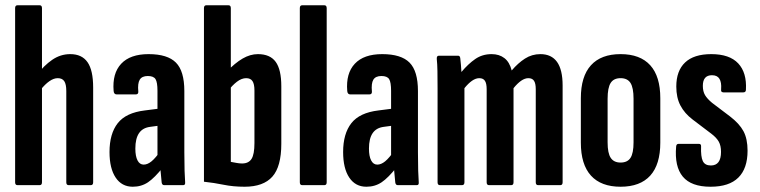

<svg xmlns="http://www.w3.org/2000/svg" viewBox="-20 -703 2884 729"><path d="M240.7 0Q231.7 0 231.7 -10.9V-357.4Q231.7 -383 224.1 -394.6Q216.4 -406.2 199.1 -406.2Q184.1 -406.2 167.7 -394.8Q151.2 -383.4 134 -361.9L120.4 -419Q146.7 -454.2 178.1 -475.8Q209.5 -497.5 246.8 -497.5Q290.9 -497.5 312.3 -466.9Q333.7 -436.3 333.7 -370.8V-10.9Q333.7 0 324.8 0ZM46.4 0Q37.4 0 37.4 -10.9V-672.1Q37.4 -683 46.4 -683H130.5Q139.4 -683 139.4 -672.1V-10.9Q139.4 0 130.5 0Z M603.5 0Q595.2 0 593.8 -10.2Q591.8 -26.6 589.8 -52.6Q587.8 -78.5 587.4 -97.9L577.9 -109.5V-358Q577.9 -390.4 570.6 -402.4Q563.2 -414.4 541.2 -414.4Q519.1 -414.4 510.6 -400.5Q502.1 -386.5 505.1 -355.4Q505.9 -344.5 495.2 -344.5H423.2Q412.4 -344.5 411.4 -357.7Q406 -424.4 440.1 -460.9Q474.3 -497.5 544.2 -497.5Q616.1 -497.5 648 -465.3Q679.9 -433.2 679.9 -357.3V-124.7Q679.9 -81.9 680.8 -54.9Q681.6 -27.9 682.9 -11.9Q684.3 0 675.6 0ZM484.1 6Q442.3 6 419.1 -28.8Q395.8 -63.6 395.8 -125.7Q395.8 -195.3 427 -235.2Q458.2 -275.2 530.1 -283.7L586.3 -290.9L585.9 -226.2L550.3 -221.4Q521.5 -217.8 507.7 -197.2Q493.9 -176.7 493.9 -138.9Q493.9 -109.8 502.2 -93.9Q510.4 -78 525.5 -78Q540.1 -78 555.3 -90.4Q570.5 -102.7 592.2 -133.5L599.5 -68.8Q567.2 -27.9 542.1 -11Q516.9 6 484.1 6Z M908.7 6Q865.4 6 829 -1.5Q792.5 -9 754.4 -13V-672.1Q754.4 -683 763.4 -683H847.5Q856.4 -683 856.4 -672.1V-88.4Q866.5 -86.8 877.6 -84.5Q888.7 -82.3 899.2 -82.3Q923.9 -82.3 935 -99.6Q946.1 -116.9 946.1 -159.8V-359.4Q946.1 -384 938.6 -395.1Q931.2 -406.2 914.6 -406.2Q897.3 -406.2 879.4 -392.5Q861.6 -378.8 845.6 -357.4L839.8 -430.1Q872.3 -463.9 901.2 -480.7Q930.2 -497.5 959.2 -497.5Q1005.5 -497.5 1026.8 -468.1Q1048.1 -438.8 1048.1 -375.1V-157.2Q1048.1 -70.6 1014.1 -32.3Q980.1 6 908.7 6Z M1127.4 0Q1118.4 0 1118.4 -10.9V-672.1Q1118.4 -683 1127.4 -683H1211.5Q1220.4 -683 1220.4 -672.1V-10.9Q1220.4 0 1211.5 0Z M1490.5 0Q1482.2 0 1480.8 -10.2Q1478.8 -26.6 1476.8 -52.6Q1474.8 -78.5 1474.4 -97.9L1464.9 -109.5V-358Q1464.9 -390.4 1457.6 -402.4Q1450.2 -414.4 1428.2 -414.4Q1406.1 -414.4 1397.6 -400.5Q1389.1 -386.5 1392.1 -355.4Q1392.9 -344.5 1382.2 -344.5H1310.2Q1299.4 -344.5 1298.4 -357.7Q1293 -424.4 1327.1 -460.9Q1361.3 -497.5 1431.2 -497.5Q1503.1 -497.5 1535 -465.3Q1566.9 -433.2 1566.9 -357.3V-124.7Q1566.9 -81.9 1567.8 -54.9Q1568.6 -27.9 1569.9 -11.9Q1571.3 0 1562.6 0ZM1371.1 6Q1329.3 6 1306.1 -28.8Q1282.8 -63.6 1282.8 -125.7Q1282.8 -195.3 1314 -235.2Q1345.2 -275.2 1417.1 -283.7L1473.3 -290.9L1472.9 -226.2L1437.3 -221.4Q1408.5 -217.8 1394.7 -197.2Q1380.9 -176.7 1380.9 -138.9Q1380.9 -109.8 1389.2 -93.9Q1397.4 -78 1412.5 -78Q1427.1 -78 1442.3 -90.4Q1457.5 -102.7 1479.2 -133.5L1486.5 -68.8Q1454.2 -27.9 1429.1 -11Q1403.9 6 1371.1 6Z M1650.4 0Q1641.4 0 1641.4 -10.9V-366.8Q1641.4 -404.9 1640.9 -432.7Q1640.4 -460.6 1638.4 -478.9Q1637.4 -491.5 1646.4 -491.5H1719.3Q1726.6 -491.5 1727.6 -481.7Q1729.2 -470.2 1730.1 -456.7Q1731 -443.1 1732 -429.7Q1757.6 -460.3 1784.5 -478.9Q1811.3 -497.5 1846.6 -497.5Q1875.5 -497.5 1895.1 -482.4Q1914.7 -467.4 1922.9 -435.4Q1946.7 -463.5 1973.2 -480.5Q1999.7 -497.5 2031.8 -497.5Q2073.7 -497.5 2095 -467.9Q2116.2 -438.3 2116.2 -378.3V-10.9Q2116.2 0 2107.3 0H2023.2Q2014.2 0 2014.2 -10.9V-364.3Q2014.2 -386.3 2007.6 -396.2Q2000.9 -406.2 1986.2 -406.2Q1972.9 -406.2 1958.7 -396.4Q1944.6 -386.6 1929.8 -368.2V-10.9Q1929.8 0 1920.9 0H1836.8Q1827.8 0 1827.8 -10.9V-364.3Q1827.8 -386.3 1821.2 -396.2Q1814.5 -406.2 1799.8 -406.2Q1786.5 -406.2 1772.3 -396.4Q1758.2 -386.6 1743.4 -368.2V-10.9Q1743.4 0 1734.1 0Z M2336.2 6Q2262.2 6 2223.8 -36.2Q2185.4 -78.5 2185.4 -161.6V-330Q2185.4 -413 2223.8 -455.2Q2262.2 -497.5 2336.2 -497.5Q2410.6 -497.5 2448.9 -455.2Q2487.1 -413 2487.1 -330V-161.6Q2487.1 -78.5 2448.9 -36.2Q2410.6 6 2336.2 6ZM2336.2 -85.8Q2362.3 -85.8 2373.9 -103.6Q2385.5 -121.3 2385.5 -162.6V-328Q2385.5 -369.9 2373.9 -388.1Q2362.3 -406.2 2336.2 -406.2Q2310.2 -406.2 2298.6 -388.1Q2287 -369.9 2287 -328V-162.6Q2287 -121.3 2298.9 -103.6Q2310.8 -85.8 2336.2 -85.8Z M2677.9 6Q2604.4 6 2572.5 -32.4Q2540.6 -70.8 2547.2 -146.5Q2547.9 -156.8 2556.5 -156.8H2633.6Q2642.7 -156.8 2641.9 -146.7Q2640.5 -108.1 2648.5 -91.4Q2656.5 -74.7 2679.1 -74.7Q2717.6 -74.7 2717.6 -126.3Q2717.6 -149.9 2709.1 -165.1Q2700.6 -180.3 2680.6 -195.5L2609.9 -249.1Q2579.3 -272.3 2563.6 -302.2Q2547.8 -332.1 2547.8 -374.3Q2547.8 -434.2 2581.2 -465.8Q2614.6 -497.5 2680.6 -497.5Q2749.9 -497.5 2782.9 -462.3Q2815.8 -427.1 2812.2 -362.7Q2812.2 -352.3 2802.4 -352.3H2726.7Q2722.8 -352.3 2719.9 -354.7Q2717 -357.1 2718 -364.7Q2720 -390 2711.7 -403.7Q2703.5 -417.4 2683.3 -417.4Q2648.6 -417.4 2648.6 -377.1Q2648.6 -355.9 2656.9 -341.9Q2665.3 -327.8 2683.5 -312.7L2751.6 -261.1Q2787.2 -233.9 2802.8 -205Q2818.4 -176 2818.4 -130.8Q2818.4 -63.3 2783.4 -28.7Q2748.5 6 2677.9 6Z"/></svg>

Font: Sofia Sans Extra Condensed
Style: Regular
Weight: 400
Designer: Botio Nikoltchev, Ani Petrova
Foundry: lettersoup
Version: Version 4.101